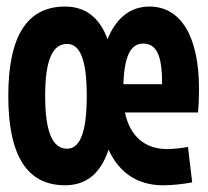

<svg xmlns="http://www.w3.org/2000/svg" viewBox="-20 -547 626 577"><path d="M175.3 9.8C239.7 9.8 282.7 -25.9 306.2 -97.2C337.9 -27.8 393.6 9.8 469.7 9.8C498 9.8 530.3 6.3 557.6 1L544.9 -105.5C524.4 -101.6 501 -99.1 481.4 -99.1C414.6 -99.1 370.1 -138.7 355.5 -209H575.2C577.1 -230 578.1 -255.9 578.1 -279.3C578.1 -437 523.9 -527.3 429.2 -527.3C371.6 -527.3 328.6 -492.7 303.2 -429.2C279.3 -494.6 236.8 -527.3 175.3 -527.3C61.5 -527.3 4.9 -438.5 4.9 -258.8C4.9 -79.1 61.5 9.8 175.3 9.8ZM181.6 -100.1C137.2 -100.1 115.7 -152.3 115.7 -258.8C115.7 -365.2 137.2 -415 181.6 -415C221.7 -415 240.7 -365.2 240.7 -258.8C240.7 -152.3 221.7 -100.1 181.6 -100.1ZM350.6 -293.9C354 -379.4 372.6 -416 410.6 -416C450.7 -416 467.3 -379.9 467.3 -293.9Z"/></svg>

Font: Cascadia Code PL SemiBold
Style: Regular
Weight: 600
Monospace: yes
Designer: Aaron Bell
Foundry: Saja Typeworks
Version: Version 2404.023